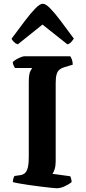

<svg xmlns="http://www.w3.org/2000/svg" viewBox="-20 -1004 456 1024"><path d="M282.5 0Q275.5 0 252.2 -2.5Q229 -5 198.2 -8.8Q167.5 -12.5 136.2 -17Q105 -21.5 81.2 -25.8Q57.5 -30 48.5 -33Q48.5 -42 51.2 -51.5Q54 -61 57.5 -65.5L86.5 -69.5Q104 -72 114 -81.8Q124 -91.5 128.8 -112.2Q133.5 -133 133.5 -167.5V-564.5Q133.5 -608.5 141.5 -624Q149.5 -639.5 151.5 -641.5H59.5Q57 -646 53 -653.8Q49 -661.5 48 -673Q54 -679.5 66.2 -686.8Q78.5 -694 91.2 -699Q104 -704 109.5 -704H354.5Q358.5 -698.5 363 -687.5Q367.5 -676.5 368 -659L324.5 -646Q308.5 -641.5 298 -633.2Q287.5 -625 282.2 -608.2Q277 -591.5 277 -560V-143Q277 -118.5 271.2 -101Q265.5 -83.5 259.5 -77L354.5 -64Q356.5 -61 359.2 -51.2Q362 -41.5 362 -33Q346.5 -20 324 -10Q301.5 0 282.5 0ZM75 -767.5Q63.5 -771 54.5 -780Q45.5 -789 41.5 -797.5Q80.5 -850 112.2 -892Q144 -934 168.5 -959Q193 -984 208 -984Q224 -984 248.2 -959Q272.5 -934 304.2 -891.8Q336 -849.5 374 -798Q370 -792 361.2 -781.5Q352.5 -771 339.5 -767.5L206.5 -873Z"/></svg>

Font: Texturina Medium
Style: Regular
Weight: 500
Designer: Guillermo Torres Carreño
Foundry: Omnibus-Type
Version: Version 1.003